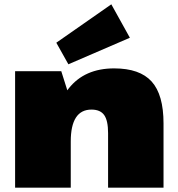

<svg xmlns="http://www.w3.org/2000/svg" viewBox="-20 -870 823 890"><path d="M481 -253Q481 -311 463 -336.5Q445 -362 404 -362Q356 -362 332 -325Q308 -288 308 -214L225 -114V-190Q225 -367 298.5 -460Q372 -553 509 -553Q628 -553 683 -492Q738 -431 738 -298V0H481ZM50 -540H264L308 -401V0H50ZM582 -695 297 -572 241 -672 496 -850Z"/></svg>

Font: Pathway Extreme 28pt Black
Style: Regular
Weight: 900
Designer: Eduardo Rodriguez Tunni
Foundry: Eduardo Rodriguez Tunni
Version: Version 1.001;gftools[0.9.26]